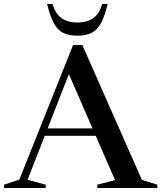

<svg xmlns="http://www.w3.org/2000/svg" viewBox="-30 -938 805 958"><path d="M170 -260.5V-297.5H519V-260.5ZM678 -40.5 755 -16.5V0H455.5V-16.5L544 -39.5L303.5 -591.5L324.5 -595.5L107.5 -41L198 -16.5V0H-10V-16.5L66.5 -42L334.5 -713H381ZM356 -825.5Q403 -825.5 434.8 -847.2Q466.5 -869 479.5 -918H507Q492.5 -856.5 473.5 -822Q454.5 -787.5 426.5 -773.8Q398.5 -760 356 -760Q313.5 -760 285.5 -773.8Q257.5 -787.5 238.8 -822Q220 -856.5 205 -918H232.5Q246 -869 277.5 -847.2Q309 -825.5 356 -825.5Z"/></svg>

Font: Newsreader 60pt Medium
Style: Regular
Weight: 500
Designer: Hugues Gentile
Foundry: Production Type
Version: Version 1.003